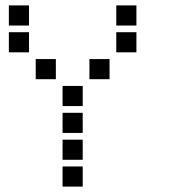

<svg xmlns="http://www.w3.org/2000/svg" viewBox="-20 -708 640 715"><path d="M14 -688Q13 -688 13 -688Q13 -688 13 -687V-614Q13 -613 13 -613Q13 -613 14 -613H87Q88 -613 88 -613Q88 -613 88 -614V-687Q88 -688 88 -688Q88 -688 87 -688ZM414 -688Q413 -688 413 -688Q413 -688 413 -687V-614Q413 -613 413 -613Q413 -613 414 -613H487Q488 -613 488 -613Q488 -613 488 -614V-687Q488 -688 488 -688Q488 -688 487 -688ZM14 -588Q13 -588 13 -588Q13 -588 13 -587V-514Q13 -513 13 -513Q13 -513 14 -513H87Q88 -513 88 -513Q88 -513 88 -514V-587Q88 -588 88 -588Q88 -588 87 -588ZM414 -588Q413 -588 413 -588Q413 -588 413 -587V-514Q413 -513 413 -513Q413 -513 414 -513H487Q488 -513 488 -513Q488 -513 488 -514V-587Q488 -588 488 -588Q488 -588 487 -588ZM114 -488Q113 -488 113 -488Q113 -488 113 -487V-414Q113 -413 113 -413Q113 -413 114 -413H187Q188 -413 188 -413Q188 -413 188 -414V-487Q188 -488 188 -488Q188 -488 187 -488ZM314 -488Q313 -488 313 -488Q313 -488 313 -487V-414Q313 -413 313 -413Q313 -413 314 -413H387Q388 -413 388 -413Q388 -413 388 -414V-487Q388 -488 388 -488Q388 -488 387 -488ZM214 -388Q213 -388 213 -388Q213 -388 213 -387V-314Q213 -313 213 -313Q213 -313 214 -313H287Q288 -313 288 -313Q288 -313 288 -314V-387Q288 -388 288 -388Q288 -388 287 -388ZM214 -288Q213 -288 213 -288Q213 -288 213 -287V-214Q213 -213 213 -213Q213 -213 214 -213H287Q288 -213 288 -213Q288 -213 288 -214V-287Q288 -288 288 -288Q288 -288 287 -288ZM214 -188Q213 -188 213 -188Q213 -188 213 -187V-114Q213 -113 213 -113Q213 -113 214 -113H287Q288 -113 288 -113Q288 -113 288 -114V-187Q288 -188 288 -188Q288 -188 287 -188ZM214 -88Q213 -88 213 -88Q213 -88 213 -87V-14Q213 -13 213 -13Q213 -13 214 -13H287Q288 -13 288 -13Q288 -13 288 -14V-87Q288 -88 288 -88Q288 -88 287 -88Z"/></svg>

Font: Doto
Style: Bold
Weight: 700
Monospace: yes
Version: Version 1.000